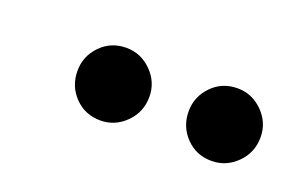

<svg xmlns="http://www.w3.org/2000/svg" viewBox="-34 -778 412 271"><g transform="rotate(20 172.0 -642.5)"><path d="M123 -588Q100 -588 84.5 -604Q69 -620 69 -643Q69 -665 84.5 -681Q100 -697 123 -697Q145 -697 161 -681Q177 -665 177 -643Q177 -620 161 -604Q145 -588 123 -588ZM290 -588Q267 -588 251.5 -604Q236 -620 236 -643Q236 -665 251.5 -681Q267 -697 290 -697Q312 -697 328 -681Q344 -665 344 -643Q344 -620 328 -604Q312 -588 290 -588Z"/></g></svg>

Font: DM Sans 10pt Medium
Style: Italic
Weight: 500
Italic angle: -10°
Version: Version 4.004;gftools[0.9.30]